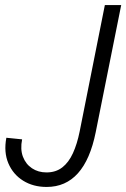

<svg xmlns="http://www.w3.org/2000/svg" viewBox="-20 -740 505 768"><path d="M166.5 7.8Q112.8 7.8 72.5 -17.3Q32.2 -42.5 13.4 -86.9Q-5.4 -131.3 5.4 -189L68.4 -182.6Q60.5 -142.6 71.8 -113Q83 -83.5 107.9 -66.9Q132.8 -50.3 166 -50.3Q203.1 -50.3 229 -70.3Q254.9 -90.3 271.7 -127.2Q288.6 -164.1 298.8 -214.8L399.4 -719.7H464.8L362.8 -210.9Q340.8 -101.6 291.7 -46.9Q242.7 7.8 166.5 7.8Z"/></svg>

Font: Reddit Sans Light
Style: Italic
Weight: 300
Italic angle: -11.25°
Designer: Stephen Hutchings
Version: Version 1.013